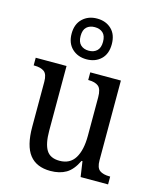

<svg xmlns="http://www.w3.org/2000/svg" viewBox="-121 -899 816 993"><g transform="rotate(15 286.5 -402.0)"><path d="M95 -186V-427Q95 -468 76.5 -481.5Q58 -495 24 -495H20V-536H185V-190Q185 -120 205.5 -86.5Q226 -53 276 -53Q332 -53 358.5 -96Q385 -139 385 -216V-422Q385 -466 367 -480.5Q349 -495 315 -495H312V-536H476V-109Q476 -69 494.5 -55.5Q513 -42 548 -42H551V0H404L392 -82H387Q362 -30 327.5 -10Q293 10 244 10Q169 10 132 -37.5Q95 -85 95 -186ZM167 -705Q167 -756 197.5 -785Q228 -814 275 -814Q322 -814 352 -785.5Q382 -757 382 -705Q382 -653 352 -624.5Q322 -596 275 -596Q228 -596 197.5 -625Q167 -654 167 -705ZM335 -705Q335 -738 318.5 -753Q302 -768 275 -768Q248 -768 231.5 -753Q215 -738 215 -705Q215 -673 231.5 -657.5Q248 -642 275 -642Q302 -642 318.5 -657.5Q335 -673 335 -705Z"/></g></svg>

Font: Noto Serif Narrow
Style: Regular
Weight: 400
Width: 4
Designer: Monotype Design Team
Foundry: Monotype Imaging Inc.
Version: Version 1.001